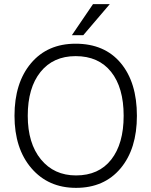

<svg xmlns="http://www.w3.org/2000/svg" viewBox="-20 -899 731 927"><path d="M641 -340Q641 -180 562 -86Q483 8 347 8Q213 8 131.5 -87Q50 -182 50 -340Q50 -499 129.5 -593.5Q209 -688 345 -688Q485 -688 563 -594.5Q641 -501 641 -340ZM114 -340Q114 -207 177.5 -129.5Q241 -52 347 -52Q457 -52 517 -128.5Q577 -205 577 -340Q577 -476 516.5 -552Q456 -628 345 -628Q237 -628 175.5 -551.5Q114 -475 114 -340ZM382 -729H327L429 -879H510Z"/></svg>

Font: Hind Madurai Light
Style: Regular
Weight: 300
Designer: Jyotish Sonowal
Foundry: Indian Type Foundry
Version: Version 1.001;PS 1.0;hotconv 1.0.86;makeotf.lib2.5.63406; tt